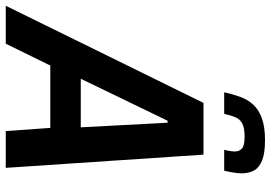

<svg xmlns="http://www.w3.org/2000/svg" viewBox="-193 -785 942 668"><g transform="rotate(90 278.0 -451.0)"><path d="M-36 0 302 -688H482L528 0H400L389 -155H172L96 0ZM218 -261H387L371 -563H364ZM265 -760Q272 -791 281.5 -817Q291 -843 309 -862Q327 -881 356.5 -891.5Q386 -902 432 -902Q477 -902 502 -892Q527 -882 537 -864Q547 -846 547 -821Q547 -808 544.5 -792.5Q542 -777 538 -760H465Q468 -770 469.5 -780Q471 -790 471 -797Q471 -813 460.5 -822Q450 -831 419 -831Q388 -831 373 -822.5Q358 -814 351.5 -798Q345 -782 340 -760Z"/></g></svg>

Font: Saira SemiCondensed SemiBold
Style: Italic
Weight: 600
Width: 4
Italic angle: -12°
Designer: Hector Gatti with collaboration of the Omnibus-Type team
Foundry: Omnibus-Type
Version: Version 1.101